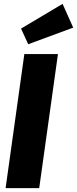

<svg xmlns="http://www.w3.org/2000/svg" viewBox="-20 -974 399 994"><path d="M183 0H9L106 -694H280ZM359 -831 126 -745 89 -826 304 -954Z"/></svg>

Font: Fira Sans Condensed ExtraBold
Style: Italic
Weight: 800
Width: 3
Italic angle: -8°
Designer: bBox Type GmbH & Carrois Corporate GbR & Edenspiekermann AG
Foundry: bBox Type GmbH & Carrois Corporate GbR & Edenspiekermann AG
Version: Version 4.301